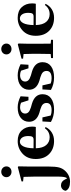

<svg xmlns="http://www.w3.org/2000/svg" viewBox="817 -1808 1137 3062"><g transform="rotate(-90 1386.0 -276.5)"><path d="M238.8 -685.1Q213.9 -662.1 177.7 -662.1Q141.6 -662.1 116.7 -685.1Q91.8 -708 91.8 -743.2Q91.8 -778.3 116.7 -801.8Q141.6 -825.2 177.7 -825.2Q213.9 -825.2 238.8 -801.8Q263.7 -778.3 263.7 -743.2Q263.7 -708 238.8 -685.1ZM252.9 -561.5 264.6 -551.8 261.7 -391.6V-73.2Q261.7 40 246.6 96.7Q231.4 153.3 191.4 195.3Q119.1 271.5 18.6 271.5Q-92.8 271.5 -125 203.1Q-121.1 168.9 -96.2 147.9Q-71.3 127 -40 127Q23.4 127 53.7 188.5L73.2 225.6Q85 212.9 89.8 195.3Q95.7 176.8 98.6 142.1Q101.6 107.4 101.6 79.1Q101.6 50.8 101.1 -9.8Q100.6 -70.3 100.6 -98.6V-313.5Q100.6 -407.2 96.7 -469.7L24.4 -477.5V-502Z M552.7 -310.5 688.5 -309.6Q722.7 -309.6 735.4 -328.6Q748 -347.7 748 -394.5Q748 -458 722.7 -493.2Q697.3 -528.3 656.2 -528.3Q612.3 -528.3 584 -474.6Q555.7 -420.9 552.7 -310.5ZM873 -129.9 891.6 -118.2Q860.4 -53.7 802.7 -18.6Q745.1 16.6 668.9 16.6Q542 16.6 461.9 -61Q381.8 -138.7 381.8 -275.4Q381.8 -409.2 467.3 -486.3Q552.7 -563.5 668 -563.5Q777.3 -563.5 837.9 -499Q898.4 -434.6 898.4 -335Q898.4 -296.9 892.6 -274.4H552.7Q556.6 -163.1 604 -108.4Q651.4 -53.7 726.6 -53.7Q818.4 -53.7 873 -129.9Z M1205.1 -352.5 1263.7 -335.9Q1415 -291 1415 -167Q1415 -80.1 1350.1 -31.7Q1285.2 16.6 1170.9 16.6Q1060.5 16.6 972.7 -33.2L980.5 -168.9H1044.9L1075.2 -37.1Q1113.3 -22.5 1157.2 -22.5Q1275.4 -22.5 1275.4 -103.5Q1275.4 -137.7 1254.4 -160.6Q1233.4 -183.6 1176.8 -201.2L1118.2 -217.8Q975.6 -262.7 975.6 -381.8Q975.6 -462.9 1036.1 -513.2Q1096.7 -563.5 1205.1 -563.5Q1290 -563.5 1381.8 -517.6L1374 -391.6H1317.4L1279.3 -509.8Q1245.1 -525.4 1208 -525.4Q1162.1 -525.4 1134.3 -503.4Q1106.4 -481.4 1106.4 -444.3Q1106.4 -414.1 1127.9 -392.1Q1149.4 -370.1 1205.1 -352.5Z M1715.8 -352.5 1774.4 -335.9Q1925.8 -291 1925.8 -167Q1925.8 -80.1 1860.8 -31.7Q1795.9 16.6 1681.6 16.6Q1571.3 16.6 1483.4 -33.2L1491.2 -168.9H1555.7L1585.9 -37.1Q1624 -22.5 1668 -22.5Q1786.1 -22.5 1786.1 -103.5Q1786.1 -137.7 1765.1 -160.6Q1744.1 -183.6 1687.5 -201.2L1628.9 -217.8Q1486.3 -262.7 1486.3 -381.8Q1486.3 -462.9 1546.9 -513.2Q1607.4 -563.5 1715.8 -563.5Q1800.8 -563.5 1892.6 -517.6L1884.8 -391.6H1828.1L1790 -509.8Q1755.9 -525.4 1718.8 -525.4Q1672.9 -525.4 1645 -503.4Q1617.2 -481.4 1617.2 -444.3Q1617.2 -414.1 1638.7 -392.1Q1660.2 -370.1 1715.8 -352.5Z M2197.3 -685.1Q2171.9 -662.1 2135.7 -662.1Q2099.6 -662.1 2074.7 -685.1Q2049.8 -708 2049.8 -743.2Q2049.8 -778.3 2074.7 -801.8Q2099.6 -825.2 2135.7 -825.2Q2171.9 -825.2 2197.3 -801.8Q2222.7 -778.3 2222.7 -743.2Q2222.7 -708 2197.3 -685.1ZM2221.7 -37.1 2283.2 -31.2V0H1991.2V-31.2L2056.6 -37.1Q2059.6 -212.9 2059.6 -238.3V-318.4Q2059.6 -368.2 2055.7 -469.7L1981.4 -477.5V-502L2210 -561.5L2223.6 -551.8L2219.7 -391.6V-238.3Q2219.7 -152.3 2221.7 -37.1Z M2517.6 -310.5 2653.3 -309.6Q2687.5 -309.6 2700.2 -328.6Q2712.9 -347.7 2712.9 -394.5Q2712.9 -458 2687.5 -493.2Q2662.1 -528.3 2621.1 -528.3Q2577.1 -528.3 2548.8 -474.6Q2520.5 -420.9 2517.6 -310.5ZM2837.9 -129.9 2856.4 -118.2Q2825.2 -53.7 2767.6 -18.6Q2710 16.6 2633.8 16.6Q2506.8 16.6 2426.8 -61Q2346.7 -138.7 2346.7 -275.4Q2346.7 -409.2 2432.1 -486.3Q2517.6 -563.5 2632.8 -563.5Q2742.2 -563.5 2802.7 -499Q2863.3 -434.6 2863.3 -335Q2863.3 -296.9 2857.4 -274.4H2517.6Q2521.5 -163.1 2568.8 -108.4Q2616.2 -53.7 2691.4 -53.7Q2783.2 -53.7 2837.9 -129.9Z"/></g></svg>

Font: Bpmf Zihi Serif Heavy
Style: Heavy
Weight: 900
Foundry: But Ko
Version: Version 1.320